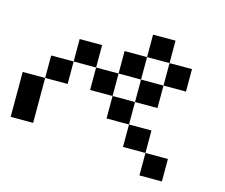

<svg xmlns="http://www.w3.org/2000/svg" viewBox="-105 -1016 1209 1032"><g transform="rotate(15 500.0 -500.0)"><path d="M0 -250V-500H125V-250ZM250 -625V-500H125V-625ZM250 -750H375V-625H250ZM500 -625V-500H375V-625ZM500 -500H625V-375H500ZM500 -750H625V-625H500ZM750 -250H625V-375H750ZM750 -125V-250H875V-125ZM750 -625V-500H625V-625ZM750 -875V-750H625V-875ZM750 -750H875V-625H750Z"/></g></svg>

Font: GalmuriMono7 Regular
Style: Regular
Weight: 400
Designer: Lee Minseo (quiple)
Version: Version 2.399;hotconv 1.1.1;makeotfexe 2.6.0 DEVELOPMENT